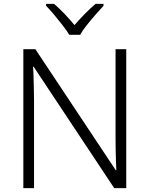

<svg xmlns="http://www.w3.org/2000/svg" viewBox="-20 -967 769 987"><path d="M629 0H567L153 -624H150Q152 -598 152.5 -570Q153 -542 154 -512.5Q155 -483 155 -451V0H100V-714H162L575 -92H578Q577 -113 576 -142Q575 -171 574.5 -202.5Q574 -234 574 -261V-714H629ZM336 -788Q323 -810 302 -837Q281 -864 258.5 -891Q236 -918 217 -937V-947H258Q285 -924 312.5 -895Q340 -866 363 -838Q387 -866 415.5 -895Q444 -924 471 -947H512V-937Q494 -918 470.5 -891Q447 -864 425.5 -837Q404 -810 392 -788Z"/></svg>

Font: Noto Sans Georgian Light
Style: Regular
Weight: 300
Version: Version 2.002